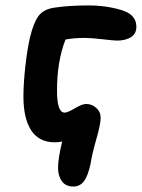

<svg xmlns="http://www.w3.org/2000/svg" viewBox="-20 -535 522 704"><path d="M249 148.9Q220.7 148.9 206.8 129.4Q192.9 109.9 192.9 81.1Q192.9 45.9 208 -16.1Q196.3 -13.2 181.2 -13.2Q123 -13.2 94.5 -56.9Q65.9 -100.6 65.9 -181.2Q65.9 -229 73 -292.2Q80.1 -355.5 89.8 -397Q102.5 -450.2 120.4 -475.3Q138.2 -500.5 178.2 -506.8Q232.4 -515.1 305.2 -515.1Q348.1 -515.1 388.2 -507.3Q428.2 -499.5 448.2 -488.8Q480 -471.2 480 -437Q480 -411.1 460.2 -398.7Q440.4 -386.2 409.2 -386.2Q397 -386.2 355.5 -391.1Q314 -396 291 -396Q252 -396 220.2 -390.1Q189 -310.1 189 -203.1Q189 -122.1 216.8 -122.1Q228 -122.1 254.4 -137.9Q280.8 -153.8 295.9 -153.8Q316.4 -153.8 332.8 -139.4Q349.1 -125 349.1 -103Q349.1 -80.1 333.5 -25.9Q317.9 28.3 312 65.9Q303.2 107.9 288.6 128.4Q273.9 148.9 249 148.9Z"/></svg>

Font: Shantell Sans Irregular Bouncy
Style: Regular
Weight: 600
Designer: Stephen Nixon, Anya Danilova, Shantell Martin
Foundry: Arrow Type
Version: Version 1.006;[9816181b4]